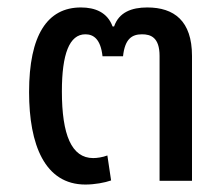

<svg xmlns="http://www.w3.org/2000/svg" viewBox="-20 -485 599 515"><path d="M255 -334H310C315 -381 334 -393 361 -393C384 -393 408 -385 408 -335V0H495V-335C495 -429 447 -465 375 -465C333 -465 299 -452 286 -414H282C268 -452 235 -465 197 -465C107 -465 58 -391 58 -238C58 -97 100 10 209 10C234 10 261 5 278 -1L268 -68C255 -63 240 -61 230 -61C172 -61 146 -123 146 -240C146 -340 166 -393 209 -393C231 -393 250 -380 255 -334Z"/></svg>

Font: Noto Sans Thai
Style: Regular
Weight: 400
Designer: Monotype Design Team
Foundry: Monotype Imaging Inc.
Version: Version 1.901